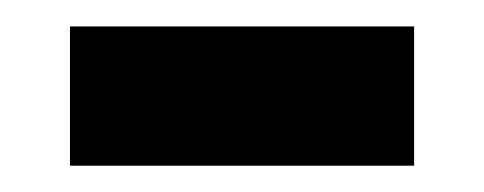

<svg xmlns="http://www.w3.org/2000/svg" viewBox="-20 -314 368 146"><path d="M294.9 -188H33.2V-293.9H294.9Z"/></svg>

Font: Veleka
Style: Bold
Weight: 700
Designer: Stefan Peev, Context Ltd, 2016; SIL International, 1997-2014.
Foundry: Stefan Peev, Context Ltd, 2016
Version: Version 1.000